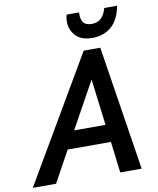

<svg xmlns="http://www.w3.org/2000/svg" viewBox="-150 -975 862 1049"><g transform="rotate(-10 281.0 -450.0)"><path d="M-54 0 350 -690H442L550 0H431L410 -173H170L75 0ZM223 -270H397L365 -527ZM287 -861Q287 -874 288.5 -883Q290 -892 292 -900H361Q361 -895 361 -892.5Q361 -890 361 -887Q361 -858 374.5 -842Q388 -826 421 -826Q481 -826 501 -900H572Q559 -825 516 -787.5Q473 -750 409 -750Q349 -750 318 -782.5Q287 -815 287 -861Z"/></g></svg>

Font: Radio Canada Medium
Style: Italic
Weight: 500
Italic angle: -12°
Designer: Charles Daoud, Etienne Aubert Bonn, Alexandre Saumier Demers, Jacques Le Bailly
Foundry: Radio-Canada
Version: Version 2.104; ttfautohint (v1.8.4.7-5d5b);gftools[0.9.28.de